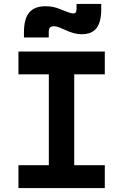

<svg xmlns="http://www.w3.org/2000/svg" viewBox="-20 -955 626 975"><path d="M73.7 0H512.2V-116.2H356.9V-577.6H512.2V-693.4H73.7V-577.6H228V-116.2H73.7ZM101.6 -764.6H227.5V-793.9C227.5 -813.5 235.8 -821.8 255.4 -821.8C265.1 -821.8 281.7 -816.4 308.1 -804.2C342.3 -788.1 368.7 -781.2 394 -781.2C463.9 -781.2 494.1 -820.8 494.1 -910.6V-935.1H368.7V-909.7C368.7 -893.6 363.3 -886.7 352.5 -886.7C341.8 -886.7 323.2 -893.1 288.1 -907.7C261.2 -918.5 238.3 -923.3 212.4 -923.3C135.7 -923.3 101.6 -882.3 101.6 -789.1Z"/></svg>

Font: Cascadia Code
Style: Bold
Weight: 700
Monospace: yes
Designer: Aaron Bell
Foundry: Saja Typeworks
Version: Version 2404.023